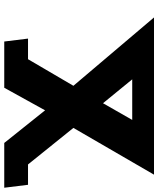

<svg xmlns="http://www.w3.org/2000/svg" viewBox="59 -802 741 899"><g transform="rotate(-90 429.5 -352.5)"><path d="M797.3 -1.9 477.3 -379.3 601.8 -591.8H698.3L684.6 -703.1H468.1L362.4 -511.9L209.7 -703.1H0L13.7 -591.8H109L280.1 -379.3L61.2 -1.9ZM507.5 -103.9H317.5L395.7 -240.7Z"/></g></svg>

Font: Hussar
Style: BdOpOblOne
Weight: 700
Foundry: Cannot Into Space Fonts
Version: Version 2.00